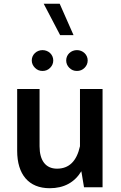

<svg xmlns="http://www.w3.org/2000/svg" viewBox="-20 -996 643 1021"><path d="M297.4 -976.1H212.4L299.8 -809.1H371.1ZM71.3 -193.8C71.3 -68.4 132.8 4.9 244.1 4.9C319.8 4.9 376 -25.4 412.6 -85.4L426.8 0H525.4V-522.9H405.3V-218.3C387.7 -138.7 347.2 -99.1 283.2 -99.1C223.1 -99.1 190.4 -142.1 190.4 -218.3V-522.9H71.3ZM148.9 -674.8C148.9 -659.7 154.8 -646.5 166 -635.3C177.2 -624 190.4 -618.7 206.1 -618.7C222.2 -618.7 235.4 -624 246.6 -635.3C257.8 -646.5 263.2 -659.7 263.2 -674.8C263.2 -705.6 237.8 -729.5 206.1 -729.5C174.8 -729.5 148.9 -705.6 148.9 -674.8ZM332 -674.8C332 -659.7 337.4 -646.5 348.6 -635.3C359.9 -624 373 -618.7 389.2 -618.7C404.8 -618.7 418.5 -624 429.7 -635.3C440.9 -646.5 446.3 -659.7 446.3 -674.8C446.3 -705.6 420.4 -729.5 389.2 -729.5C357.4 -729.5 332 -705.6 332 -674.8Z"/></svg>

Font: Estedad SemiBold
Style: Regular
Weight: 600
Designer: Amin Abedi
Version: Version 7.3